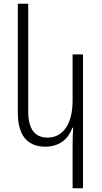

<svg xmlns="http://www.w3.org/2000/svg" viewBox="-20 -780 547 1034"><path d="M427 234V-487H371V-239C371 -107 316 -39 236 -39C172 -39 132 -79 132 -180V-760H76V-172C76 -45 133 10 224 10C302 10 349 -34 370 -92H374C372 -60 371 -31 371 1V234Z"/></svg>

Font: Noto Sans Armenian SemiCondensed Light
Style: Regular
Weight: 300
Width: 4
Designer: Monotype Design Team
Foundry: Monotype Imaging Inc.
Version: Version 2.008